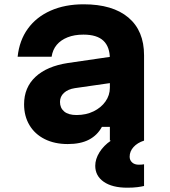

<svg xmlns="http://www.w3.org/2000/svg" viewBox="-20 -654 790 893"><path d="M502 -391V-269L328 -244Q296 -239 277.5 -222Q259 -205 259 -180Q259 -152 278.5 -135.5Q298 -119 336 -119Q380 -119 415 -136Q450 -153 470.5 -182Q491 -211 491 -246V-380Q491 -436 461 -464.5Q431 -493 368 -493Q326 -493 294.5 -480.5Q263 -468 244 -445.5Q225 -423 220 -390H62Q70 -466 109.5 -520.5Q149 -575 215.5 -604.5Q282 -634 369 -634Q504 -634 577 -572.5Q650 -511 650 -397V0H491V-64H454Q433 -25 394 -4.5Q355 16 295 16Q234 16 188 -7Q142 -30 117 -72Q92 -114 92 -169Q92 -247 145 -296.5Q198 -346 296 -361ZM572 219Q502 219 462.5 191.5Q423 164 423 117Q423 86 442.5 54.5Q462 23 496 0L572 -3L650 0Q619 10 601 30Q583 50 583 75Q583 91 594.5 101.5Q606 112 625 112Q634 112 639.5 111.5Q645 111 650 110V211Q638 214 618.5 216.5Q599 219 572 219Z"/></svg>

Font: Martian Mono SemiExpanded
Style: Bold
Weight: 700
Width: 6
Designer: Roman Shamin
Foundry: Evil Martians
Version: Version 1.000